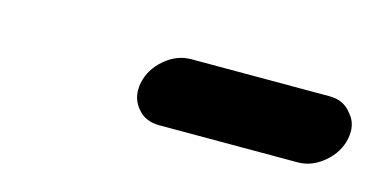

<svg xmlns="http://www.w3.org/2000/svg" viewBox="-29 -930 512 261"><g transform="rotate(15 226.5 -800.0)"><path d="M199 -751Q179 -751 168 -765Q159 -776 159 -790Q159 -795 160 -800Q164 -820 181 -834.5Q198 -849 218 -849H413Q433 -849 444 -834Q453 -824 453 -810Q453 -805 452 -800Q448 -780 431 -765.5Q414 -751 394 -751Z"/></g></svg>

Font: Bad Comic
Style: Italic
Weight: 400
Italic angle: -11°
Designer: GGBotNet
Foundry: GGBotNet
Version: 0.95